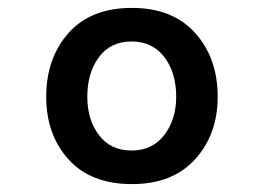

<svg xmlns="http://www.w3.org/2000/svg" viewBox="-20 -531 671 486"><path d="M314 -65Q210 -65 153.5 -127.5Q97 -190 97 -286Q97 -384 153.5 -447.5Q210 -511 314 -511Q417 -511 474 -447.5Q531 -384 531 -286Q531 -191 474 -128Q417 -65 314 -65ZM426 -286Q426 -347 396 -386.5Q366 -426 313 -426Q260 -426 230.5 -386.5Q201 -347 201 -286Q201 -228 230.5 -189Q260 -150 313 -150Q366 -150 396 -189.5Q426 -229 426 -286Z"/></svg>

Font: Martel Sans DemiBold
Style: Regular
Weight: 600
Designer: Dan Reynolds and Mathieu Réguer
Foundry: Dan Reynolds and Mathieu Réguer
Version: Version 1.001;PS 001.001;hotconv 1.0.70;makeotf.lib2.5.58329